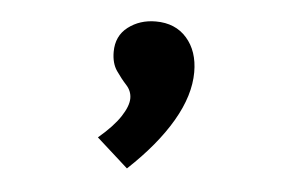

<svg xmlns="http://www.w3.org/2000/svg" viewBox="-35 -201 669 419"><g transform="rotate(5 300.0 8.5)"><path d="M256 171 187 109Q219 82 234.5 58.5Q250 35 250 18Q250 2 238.5 -10.5Q227 -23 216 -39Q205 -55 205 -80Q205 -115 230.5 -134.5Q256 -154 291 -154Q334 -154 359 -125.5Q384 -97 384 -51Q384 0 351 56.5Q318 113 256 171Z"/></g></svg>

Font: Inconsolata Expanded ExtraBold
Style: Regular
Weight: 800
Width: 7
Monospace: yes
Designer: Raph Levien, Cyreal, Brenton Simpson
Foundry: Raph Levien, Cyreal, Google
Version: Version 3.001; ttfautohint (v1.8.2.53-6de2)